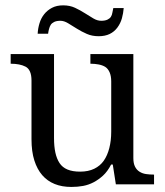

<svg xmlns="http://www.w3.org/2000/svg" viewBox="-20 -700 626 729"><path d="M486.3 -99.6Q486.3 -79.6 492.7 -67.1Q499 -54.7 510 -47.9Q521 -41 534.7 -39.1Q548.3 -37.1 563.5 -37.1H564.9V0H419.9L408.2 -75.2H401.9Q388.2 -48.8 371.1 -33.2Q354 -17.6 335.2 -7.8Q316.4 2 295.7 5.9Q274.9 9.8 251 9.8Q214.8 9.8 187.3 -1.5Q159.7 -12.7 140.4 -34.9Q121.1 -57.1 110.4 -90.8Q99.6 -124.5 99.6 -171.4V-394Q99.6 -415 93.8 -428.2Q87.9 -441.4 76.9 -447Q65.9 -452.6 52 -455.3Q38.1 -458 22.5 -458H20.5V-494.6H185.1V-175.8Q185.1 -144.5 190.2 -120.8Q195.3 -97.2 206.1 -80.8Q216.8 -64.5 236.1 -56.4Q255.4 -48.3 284.2 -48.3Q315.4 -48.3 337.9 -59.3Q360.4 -70.3 374 -89.8Q387.7 -109.4 395 -137.7Q402.3 -166 402.3 -200.2V-390.6Q402.3 -411.6 396 -425.8Q389.6 -439.9 379.2 -446.3Q368.7 -452.6 354.2 -455.3Q339.8 -458 325.2 -458H323.2V-494.6H486.3ZM364.3 -621.1Q378.4 -621.1 387.5 -625.2Q396.5 -629.4 400.9 -636Q405.3 -642.6 406.7 -652.1Q408.2 -661.6 410.2 -669.4H449.7Q448.2 -649.9 442.9 -630.6Q437.5 -611.3 425.8 -595.5Q414.1 -579.6 396.5 -571Q378.9 -562.5 354.5 -562.5Q329.6 -562.5 309.6 -571.3Q289.6 -580.1 272 -591.1Q254.4 -602.1 238.8 -611.6Q223.1 -621.1 209.5 -621.1Q194.8 -621.1 185.8 -616.7Q176.8 -612.3 172.6 -605.7Q168.5 -599.1 166 -589.6Q163.6 -580.1 162.6 -571.8H123Q124 -591.8 129.9 -611.3Q135.7 -630.9 147.7 -646Q159.7 -661.1 177.5 -670.4Q195.3 -679.7 219.7 -679.7Q245.1 -679.7 264.9 -670.4Q284.7 -661.1 302.2 -649.9Q319.8 -638.7 334.7 -629.9Q349.6 -621.1 364.3 -621.1Z"/></svg>

Font: MUA Office
Style: Regular
Weight: 400
Designer: Khon Soe Zaw Thu
Foundry: Myanmar Unicode
Version: Version 2.10 June 24, 2017